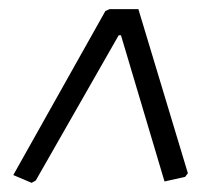

<svg xmlns="http://www.w3.org/2000/svg" viewBox="-20 -511 463 419"><path d="M282 -491 390 -133 384 -125 339 -115 244 -434H239L58 -117L49 -112L9 -129L210 -487L219 -491Z"/></svg>

Font: Alegreya Sans
Style: Italic
Weight: 400
Italic angle: -7°
Designer: Juan Pablo del Peral
Foundry: Huerta Tipografica
Version: Version 2.007